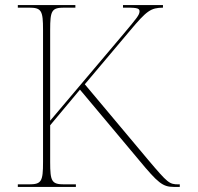

<svg xmlns="http://www.w3.org/2000/svg" viewBox="-20 -734 779 754"><path d="M50 0H278V-10H233C183 -10 177 -21 177 -98V-242L294 -382L527 -104C600 -16 619 0 662 0H686V-10H681C645 -10 639 -15 562 -106L313 -403L490 -613C557 -693 572 -703 620 -704V-714H463V-704C510 -704 528 -704 528 -690C528 -675 517 -663 467 -603L177 -260V-616C177 -693 183 -704 233 -704H276V-714H50V-704H93C143 -704 149 -693 149 -616V-98C149 -21 143 -10 93 -10H50Z"/></svg>

Font: Noto Serif Display Thin
Style: Regular
Weight: 100
Designer: Monotype Design Team
Foundry: Monotype Imaging Inc.
Version: Version 2.009